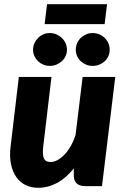

<svg xmlns="http://www.w3.org/2000/svg" viewBox="-20 -884 591 912"><path d="M527.5 -518.5 464.5 0H385.5Q330.5 0 330.5 -51V-84Q293 -37 250 -14.5Q207 8 160.5 8Q128 8 101.5 -5Q75 -18 57.2 -43.2Q39.5 -68.5 32 -105.2Q24.5 -142 30.5 -189.5L69.5 -518.5H224.5L185.5 -189.5Q183 -168.5 183.8 -154Q184.5 -139.5 189 -130.8Q193.5 -122 201.2 -118.2Q209 -114.5 220.5 -114.5Q236.5 -114.5 253.5 -123.8Q270.5 -133 286.5 -149.8Q302.5 -166.5 316.2 -190.5Q330 -214.5 339 -244L372.5 -518.5ZM203.5 -864H488.5L477 -769.5H192ZM298 -647.5Q298 -631.5 291.5 -617.5Q285 -603.5 273.8 -593.2Q262.5 -583 247.8 -577Q233 -571 216 -571Q200 -571 185.8 -577Q171.5 -583 160.8 -593.2Q150 -603.5 143.5 -617.5Q137 -631.5 137 -647.5Q137 -664 143.5 -678.5Q150 -693 160.8 -703.8Q171.5 -714.5 185.8 -720.8Q200 -727 216 -727Q233 -727 247.8 -720.8Q262.5 -714.5 273.8 -703.8Q285 -693 291.5 -678.5Q298 -664 298 -647.5ZM501 -647.5Q501 -631.5 494.8 -617.5Q488.5 -603.5 477.5 -593.2Q466.5 -583 451.8 -577Q437 -571 420 -571Q403.5 -571 389 -577Q374.5 -583 363.5 -593.2Q352.5 -603.5 346.2 -617.5Q340 -631.5 340 -647.5Q340 -664 346.2 -678.5Q352.5 -693 363.5 -703.8Q374.5 -714.5 389 -720.8Q403.5 -727 420 -727Q437 -727 451.8 -720.8Q466.5 -714.5 477.5 -703.8Q488.5 -693 494.8 -678.5Q501 -664 501 -647.5Z"/></svg>

Font: Lato ExtraBold
Style: Italic
Weight: 800
Italic angle: -7°
Designer: Lukasz Dziedzic with Adam Twardoch and Botio Nikoltchev
Foundry: tyPoland Lukasz Dziedzic
Version: Version 2.015; 2015-08-06; http://www.latofonts.com/